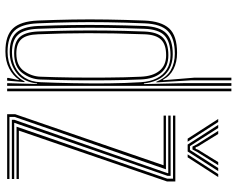

<svg xmlns="http://www.w3.org/2000/svg" viewBox="-100 -740 846 685"><g transform="rotate(90 322.5 -397.0)"><path d="M305.2 0H295.5V-800H305.2ZM285.8 0H276.2L279.2 -106.8H277.2Q272.5 -59.5 240.5 -34.4Q208.5 -9.2 164.8 -9.2Q118.2 -9.2 96.5 -32.4Q74.8 -55.5 72.2 -109.5Q69.8 -171.8 68.9 -232.5Q68 -293.2 68.9 -356.5Q69.8 -419.8 72.2 -489.2Q74.5 -544.5 98.2 -567.6Q122 -590.8 172.5 -590.8Q217.8 -590.8 244.9 -564Q272 -537.2 277 -488H279.5L276 -636.5V-800H285.8ZM167 -17.2Q195.2 -17.2 218.8 -28.8Q242.2 -40.2 256.9 -63Q271.5 -85.8 272.8 -119Q275 -172 276.2 -234.5Q277.5 -297 276.9 -359.9Q276.2 -422.8 272.8 -476.8Q270.8 -510.2 258.9 -533.9Q247 -557.5 226.2 -570.1Q205.5 -582.8 176 -582.8Q128.5 -582.8 106.2 -561.5Q84 -540.2 82.2 -489.5Q79.8 -419.2 78.9 -357Q78 -294.8 78.9 -234.5Q79.8 -174.2 82.2 -109.5Q84.2 -60 103.9 -38.6Q123.5 -17.2 167 -17.2ZM169.8 -25Q130 -25 111.9 -44.8Q93.8 -64.5 91.8 -109.8Q89.5 -172.2 88.6 -231.9Q87.8 -291.5 88.5 -354.5Q89.2 -417.5 92 -490Q93.8 -535.5 113.5 -555.4Q133.2 -575.2 176.5 -575.2Q217.2 -575.2 239.2 -549.4Q261.2 -523.5 263 -476.8Q265.2 -426 265.9 -363.5Q266.5 -301 265.9 -237.4Q265.2 -173.8 263.2 -119.2Q262.2 -84.2 240.4 -54.6Q218.5 -25 169.8 -25ZM170.2 -32.8Q213.5 -32.8 232.9 -60.1Q252.2 -87.5 253.2 -119.5Q255.2 -170 256 -231.9Q256.8 -293.8 256.2 -357.2Q255.8 -420.8 253.2 -476.5Q251.5 -519.5 232.1 -543.4Q212.8 -567.2 176.8 -567.2Q138.2 -567.2 120.8 -549.1Q103.2 -531 101.8 -489.8Q97.8 -380.2 97.9 -290.4Q98 -200.5 101.8 -110.5Q103.2 -68.2 119.5 -50.5Q135.8 -32.8 170.2 -32.8ZM162.8 6.2Q106 6.2 80.8 -20.9Q55.5 -48 52.8 -109Q50.2 -173.5 49.2 -234.1Q48.2 -294.8 49.2 -357.2Q50.2 -419.8 52.8 -489.5Q55.2 -549.5 80.9 -577.9Q106.5 -606.2 168.2 -606.2Q201.5 -606.2 226.2 -593.5Q251 -580.8 263.5 -556.5H265.8L256.5 -669V-800H266.2V-654.5L273.5 -532.5H271Q256 -569 230.4 -583.6Q204.8 -598.2 171 -598.2Q116.2 -598.2 90.6 -573.5Q65 -548.8 62.8 -490.5Q59.8 -418.2 58.9 -355.2Q58 -292.2 59 -232.2Q60 -172.2 62.8 -108.8Q65.2 -50.8 89.2 -26.1Q113.2 -1.5 164.5 -1.5Q199.2 -1.5 226.9 -17Q254.5 -32.5 269.8 -62H272.5L267.2 0H257.5V-4.8L265.2 -41.5H263Q249 -20.5 223.2 -7.1Q197.5 6.2 162.8 6.2ZM431.5 -33.5 617 -571.5V-591.8H392V-600H626.8V-570L445.5 -41.8H618.2V-33.5ZM387 0V-28.8L569.2 -558.2H392V-566.5H583.5L396.8 -27V-8.2H618.2V0ZM406.8 -16.8V-25.5L597.2 -572V-574.8H392V-583.2H607V-572.5L417.5 -25.2H618.2V-16.8ZM404 -753H414.8L485 -644H474.2ZM425.2 -753H436.2L489.5 -669.5L500.8 -652.2H514.5L525.5 -669.5L579 -753H590L520 -644H495.2ZM446.5 -753H457.5L501.8 -681.2L504.8 -672.5H510.5L513.5 -681.2L557.8 -753H568.8L520.5 -675.8L512.8 -661.2H502.5L495 -675.8ZM600.5 -753H611.2L540.8 -644H530.2Z"/></g></svg>

Font: Big Shoulders Inline Text ExtraLight
Style: Regular
Weight: 250
Version: Version 2.002